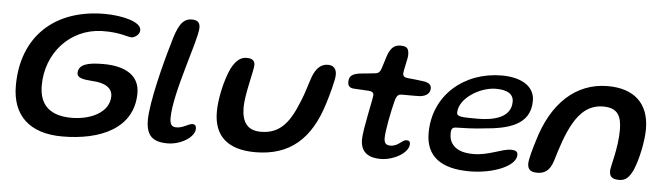

<svg xmlns="http://www.w3.org/2000/svg" viewBox="-44 -798 3475 1005"><g transform="rotate(5 1693.0 -295.5)"><path d="M305 38.5C504.5 38.5 678 -35.5 678 -222C678 -310 609.5 -358 486.5 -358C406.5 -358 356.5 -345.5 356.5 -299C356.5 -275 384.5 -268 436.5 -264.5C508.5 -261.5 543 -234 543 -194C543 -108.5 445.5 -63 345.5 -63C234 -63 175.5 -114 175.5 -218.5C175.5 -388.5 297 -524 464 -529.5C569 -532 605.5 -505.5 627.5 -510.5C649.5 -517 664 -533.5 664 -552C664 -594.5 566 -620 471 -620C210 -620 40.5 -465 40.5 -205.5C40.5 -50.5 132 38.5 305 38.5Z M857 26.5C927 26.5 999 -18 999 -63C999 -77 993.5 -85.5 980 -85.5C957.5 -85.5 933.5 -61 896 -61C874 -61 862 -71.5 862 -107.5C862 -240 971.5 -527.5 971.5 -590.5C971.5 -618.5 958.5 -630.5 928 -630.5C876.5 -630.5 854 -584.5 828.5 -489C799 -392 744.5 -177.5 744.5 -87.5C744.5 -5.5 778.5 26.5 857 26.5Z M1318.5 32.5C1502 32.5 1608.5 -66 1666 -250.5C1679.5 -292.5 1704 -380 1704 -407.5C1704 -439.5 1688 -456.5 1659 -456.5C1621.5 -456.5 1597 -431 1580 -388C1564.5 -344.5 1553 -300 1536.5 -260.5C1491 -145 1443.5 -76.5 1338.5 -76.5C1266.5 -76.5 1238 -120.5 1238 -197.5C1238 -262.5 1275 -394.5 1275 -421C1275 -439 1267 -455.5 1232 -455.5C1200 -455.5 1175 -436 1151.5 -390.5C1122 -327.5 1100.5 -229 1100.5 -161C1100.5 -37 1170.5 32.5 1318.5 32.5Z M1975.5 10.5C2041.5 10.5 2122 -32.5 2122 -81C2122 -92.5 2117 -99 2102.5 -99C2079 -99 2063.5 -63.5 2020 -63.5C1999.5 -63.5 1987.5 -71.5 1987.5 -101C1987.5 -140.5 2008.5 -244.5 2022.5 -298.5C2031.5 -330 2040 -333.5 2055.5 -334.5C2075 -335 2111.5 -333.5 2153 -335C2181.5 -338 2205.5 -351.5 2205.5 -380.5C2205.5 -400.5 2189.5 -410.5 2165 -414C2145 -417 2106.5 -421 2080.5 -423.5C2063 -425 2055 -432 2055 -446.5C2055.5 -462.5 2072.5 -526.5 2072.5 -543C2072.5 -577.5 2063.5 -589.5 2028.5 -589.5C1997 -589.5 1981 -574.5 1966 -542C1958 -521.5 1949 -487.5 1941.5 -466C1934 -443 1926.5 -435 1906.5 -433.5C1886.5 -431.5 1865 -428.5 1829 -425.5C1790 -419.5 1772.5 -409 1772.5 -376C1772.5 -357 1781.5 -346 1802.5 -344C1824.5 -342 1863.5 -341.5 1882 -339.5C1898 -338.5 1909 -334 1909 -319C1909 -299.5 1870 -136 1870 -82.5C1870 -8 1922 10.5 1975.5 10.5Z M2444.5 34.5C2567.5 34.5 2687.5 -13 2687.5 -73C2687.5 -91.5 2673.5 -97 2652 -97C2604 -97 2538 -57.5 2457.5 -57.5C2399.5 -57.5 2360 -72.5 2340 -108C2332.5 -121 2329.5 -137 2329.5 -156C2329.5 -180 2337.5 -187.5 2357 -187.5C2380 -187.5 2459 -190 2501 -196C2626 -206 2743.5 -234 2743.5 -362C2743.5 -441.5 2668 -480 2570.5 -480C2375.5 -480 2214.5 -348 2214.5 -147C2214.5 -23 2297 34.5 2444.5 34.5ZM2463 -243.5C2381 -243.5 2354 -244.5 2354 -265.5C2354 -341.5 2462 -408 2546 -408C2606 -408 2638.5 -388.5 2638.5 -348C2638.5 -264.5 2548.5 -243.5 2463 -243.5Z M2797.5 11C2833.5 11 2863 -2 2881 -58C2904.5 -136.5 2925.5 -202 2957.5 -258.5C2995 -325 3044 -364.5 3113 -364.5C3189.5 -364.5 3210.5 -322.5 3210.5 -248.5C3210.5 -154.5 3178 -54 3178 -33.5C3178 -5 3188.5 11 3229 11C3263 11 3281 -6.5 3301.5 -49C3326 -106.5 3346 -204 3346 -265.5C3346 -402.5 3264.5 -473 3128.5 -473C2958 -473 2835 -353.5 2777.5 -155C2764.5 -114 2748 -56 2748 -33C2748 -1.5 2765 11 2797.5 11Z"/></g></svg>

Font: Gluten
Style: Italic
Weight: 400
Italic angle: -13°
Designer: Tyler Finck
Foundry: Etcetera Type Company
Version: Version 0.920